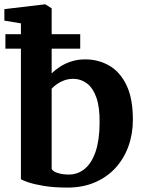

<svg xmlns="http://www.w3.org/2000/svg" viewBox="-20 -839 656 870"><path d="M-0.2 -745.5V-797.6L183.2 -819.4H185.2L214.1 -801.3V-506.5Q230.2 -522.6 252.8 -537.2Q275.4 -551.7 304.2 -560.9Q332.9 -570 366 -570Q425 -570 474.1 -542.2Q523.1 -514.4 552.6 -454.2Q582.1 -394 582.1 -296.5Q582.1 -231.8 561.8 -175.8Q541.5 -119.8 503 -77.8Q464.4 -35.9 409.5 -12.4Q354.5 11 285.7 11Q225.5 11 180.6 3.7Q135.6 -3.6 108.6 -12.8Q81.6 -22 74.8 -27V-733.2ZM311.8 -481.8Q290.2 -481.8 271.2 -474.9Q252.3 -468 237.7 -457.6Q223.1 -447.2 214.1 -437.3V-73.5Q219.4 -62 241.7 -55.1Q264 -48.1 291.3 -48.1Q332.6 -48.1 363.8 -73.8Q395.1 -99.6 412.9 -151.1Q430.7 -202.7 431.3 -280.3Q432.5 -352.7 416.7 -397Q400.9 -441.2 373.4 -461.5Q346 -481.8 311.8 -481.8ZM4.5 -683.9H343.5V-618.6H4.5Z"/></svg>

Font: Merriweather Light
Style: Regular
Weight: 300
Designer: Eben Sorkin
Foundry: Eben Sorkin
Version: Version 2.100